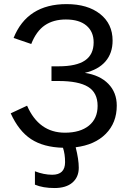

<svg xmlns="http://www.w3.org/2000/svg" viewBox="-20 -718 644 945"><path d="M554.7 -198.2Q554.7 -113.8 500.7 -59.3Q446.8 -4.9 352.5 6.8Q367.7 66.9 367.7 107.4Q367.7 153.8 336.4 180.7Q305.2 207.5 248.5 207.5Q191.4 207.5 151.9 190.9V125Q195.8 142.1 237.3 142.1Q300.3 142.1 300.3 80.1Q300.3 40.5 290 9.3Q194.3 6.8 133.3 -33Q72.3 -72.8 32.7 -160.2L113.3 -197.8Q171.4 -64.9 299.8 -64.9Q374.5 -64.9 417.5 -99.6Q460.4 -134.3 460.4 -196.8Q460.4 -261.7 413.6 -290.5Q366.7 -319.3 268.1 -319.3H233.4V-391.6H268.1Q356.4 -391.6 398.7 -420.7Q440.9 -449.7 440.9 -509.8Q440.9 -562 405.5 -592Q370.1 -622.1 304.2 -622.1Q242.7 -622.1 200.7 -593.5Q158.7 -564.9 133.8 -501.5L46.9 -531.2Q113.8 -697.8 307.6 -697.8Q411.1 -697.8 472.7 -649.2Q534.2 -600.6 534.2 -518.1Q534.2 -456.1 499 -415.5Q463.9 -375 397.5 -359.4Q471.7 -348.1 513.2 -305.4Q554.7 -262.7 554.7 -198.2Z"/></svg>

Font: Arimo Nerd Font
Style: Regular
Weight: 400
Designer: Steve Matteson
Foundry: Monotype Imaging Inc.
Version: Version 1.33;Nerd Fonts 3.2.1